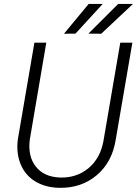

<svg xmlns="http://www.w3.org/2000/svg" viewBox="-20 -923 683 954"><path d="M637.7 -710.9 555.2 -230Q537.6 -117.7 460.9 -52.7Q384.3 12.2 274.4 10.3Q205.6 8.8 155.5 -21.5Q105.5 -51.8 82.8 -106.4Q60.1 -161.1 68.4 -229L150.9 -710.9H210L127.9 -228.5Q117.7 -146 158.2 -95Q198.7 -43.9 277.3 -41Q359.4 -38.1 418.5 -86.4Q477.5 -134.8 493.7 -220.7L577.6 -710.9ZM566.9 -903.3H640.6L482.9 -755.4L419.4 -755.9ZM420.4 -903.3H490.2L355 -755.9L297.9 -755.4Z"/></svg>

Font: RobotoInd Light
Style: Italic
Weight: 300
Italic angle: -12°
Designer: Google
Version: Version 2.001151; 2014